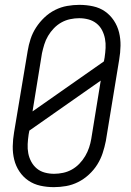

<svg xmlns="http://www.w3.org/2000/svg" viewBox="-20 -763 540 791"><path d="M202 8Q173 8 146 2Q119 -4 97 -19Q75 -34 60 -56.5Q45 -79 38.5 -105.5Q32 -132 32.5 -160.5Q33 -189 38 -218L94 -553Q98 -578 106 -602.5Q114 -627 128.5 -649.5Q143 -672 163 -691Q183 -710 207 -722Q231 -734 256.5 -738.5Q282 -743 307 -743Q336 -743 363.5 -737Q391 -731 412.5 -716Q434 -701 449 -678.5Q464 -656 470.5 -629.5Q477 -603 476.5 -574.5Q476 -546 471 -517L416 -182Q411 -157 403 -132.5Q395 -108 381 -85.5Q367 -63 346.5 -44Q326 -25 302 -13Q278 -1 252.5 3.5Q227 8 202 8ZM114 -304 408 -510 411 -526Q414 -546 415 -565.5Q416 -585 412.5 -603.5Q409 -622 400.5 -638.5Q392 -655 377.5 -666.5Q363 -678 344.5 -683Q326 -688 306 -688Q288 -688 269 -684Q250 -680 233 -670.5Q216 -661 202 -646.5Q188 -632 178 -615Q168 -598 162.5 -580Q157 -562 153 -544ZM203 -47Q221 -47 240 -51Q259 -55 276 -64.5Q293 -74 307 -88.5Q321 -103 331 -120Q341 -137 347 -155Q353 -173 356 -191L395 -431L101 -225L98 -209Q95 -189 94 -169.5Q93 -150 96.5 -131.5Q100 -113 109 -96.5Q118 -80 132 -68.5Q146 -57 164.5 -52Q183 -47 203 -47Z"/></svg>

Font: Iosevka SS04 Light
Style: Italic
Weight: 300
Italic angle: -9°
Monospace: yes
Designer: Belleve Invis
Foundry: Belleve Invis
Version: Version 19.0.0; ttfautohint (v1.8.4)